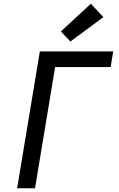

<svg xmlns="http://www.w3.org/2000/svg" viewBox="-20 -1011 640 1031"><path d="M72 0 194 -735H588L574 -651H276L168 0ZM358 -788 307 -842 468 -991 535 -919Z"/></svg>

Font: Iosevka Curly MdExObl
Style: Regular
Weight: 500
Width: 7
Italic angle: -9°
Monospace: yes
Designer: Belleve Invis
Foundry: Belleve Invis
Version: Version 11.1.0; ttfautohint (v1.8.3)